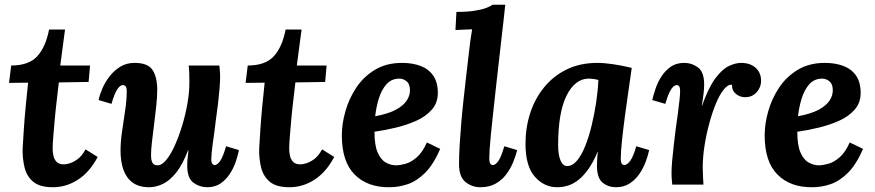

<svg xmlns="http://www.w3.org/2000/svg" viewBox="-20 -775 3673 806"><path d="M253 -651 233 -500H358L352 -431L227 -429Q223 -393 218 -351.5Q213 -310 209.5 -270.5Q206 -231 203.5 -199.5Q201 -168 201 -151Q201 -138 204 -122.5Q207 -107 217 -96Q227 -85 249 -85Q257 -85 272.5 -89.5Q288 -94 306 -107Q324 -120 339 -148L390 -116Q356 -52 307 -20.5Q258 11 202 11Q147 11 119.5 -12Q92 -35 83 -72.5Q74 -110 75 -151Q77 -185 80 -231.5Q83 -278 88 -329.5Q93 -381 98 -428L18 -427L27 -500Q101 -500 136.5 -539Q172 -578 186 -651Z M606 11Q564 11 537.5 -8Q511 -27 498.5 -61.5Q486 -96 486 -143Q486 -180 492.5 -224Q499 -268 505.5 -312Q512 -356 512 -392Q512 -409 506.5 -413.5Q501 -418 496 -418Q485 -418 473 -401Q461 -384 448 -339L394 -355Q398 -376 409.5 -403Q421 -430 440 -454.5Q459 -479 485 -495Q511 -511 545 -511Q601 -511 620.5 -481Q640 -451 640 -398Q640 -368 636 -330.5Q632 -293 627 -254Q622 -215 618 -180.5Q614 -146 614 -123Q614 -108 617 -98.5Q620 -89 626 -85Q632 -81 642 -81Q659 -81 677.5 -103Q696 -125 713 -162.5Q730 -200 744 -245.5Q758 -291 766.5 -338.5Q775 -386 775 -428Q775 -442 774.5 -465Q774 -488 772 -500H901Q903 -479 903.5 -470.5Q904 -462 904 -452Q904 -431 901.5 -401.5Q899 -372 895 -338Q891 -304 886 -270Q883 -243 879.5 -218Q876 -193 873 -171.5Q870 -150 868.5 -133.5Q867 -117 867 -108Q867 -92 871.5 -87Q876 -82 881 -82Q892 -82 904 -99Q916 -116 929 -161L983 -145Q979 -124 970 -97Q961 -70 945 -45.5Q929 -21 906 -5Q883 11 850 11Q818 11 792 -8Q766 -27 766 -80Q766 -100 768 -114Q770 -128 771 -145H770Q747 -85 720 -51Q693 -17 664 -3Q635 11 606 11Z M1246 -651 1226 -500H1351L1345 -431L1220 -429Q1216 -393 1211 -351.5Q1206 -310 1202.5 -270.5Q1199 -231 1196.5 -199.5Q1194 -168 1194 -151Q1194 -138 1197 -122.5Q1200 -107 1210 -96Q1220 -85 1242 -85Q1250 -85 1265.5 -89.5Q1281 -94 1299 -107Q1317 -120 1332 -148L1383 -116Q1349 -52 1300 -20.5Q1251 11 1195 11Q1140 11 1112.5 -12Q1085 -35 1076 -72.5Q1067 -110 1068 -151Q1070 -185 1073 -231.5Q1076 -278 1081 -329.5Q1086 -381 1091 -428L1011 -427L1020 -500Q1094 -500 1129.5 -539Q1165 -578 1179 -651Z M1668 -511Q1712 -511 1746 -498Q1780 -485 1799 -457Q1818 -429 1818 -385Q1818 -344 1793.5 -315.5Q1769 -287 1729.5 -269Q1690 -251 1643 -239.5Q1596 -228 1552 -222Q1552 -165 1565.5 -134.5Q1579 -104 1600 -92.5Q1621 -81 1642 -81Q1659 -81 1682.5 -87.5Q1706 -94 1730 -115Q1754 -136 1772 -177L1828 -150Q1800 -85 1765 -50Q1730 -15 1692 -2Q1654 11 1615 11Q1523 12 1469 -42Q1415 -96 1415 -207Q1415 -255 1430 -308Q1445 -361 1475.5 -407Q1506 -453 1554 -482Q1602 -511 1668 -511ZM1657 -445Q1623 -445 1602 -421Q1581 -397 1570 -360.5Q1559 -324 1555 -287Q1609 -297 1641 -314Q1673 -331 1687.5 -353Q1702 -375 1701 -399Q1700 -424 1686 -434.5Q1672 -445 1657 -445Z M2101 -755Q2098 -724 2094.5 -694.5Q2091 -665 2088 -638Q2085 -611 2082 -585Q2071 -489 2063 -417.5Q2055 -346 2049.5 -294.5Q2044 -243 2040.5 -208Q2037 -173 2035.5 -150Q2034 -127 2034 -111Q2034 -93 2038.5 -87.5Q2043 -82 2048 -82Q2060 -82 2072 -99Q2084 -116 2097 -161L2151 -145Q2145 -120 2133.5 -92.5Q2122 -65 2104 -41.5Q2086 -18 2059.5 -3.5Q2033 11 1997 11Q1961 11 1934 -11Q1907 -33 1907 -85Q1907 -121 1909.5 -164Q1912 -207 1916 -255Q1920 -303 1925.5 -353.5Q1931 -404 1937 -456Q1943 -508 1949 -559Q1951 -579 1954.5 -604.5Q1958 -630 1962 -652Q1946 -651 1924.5 -650.5Q1903 -650 1892 -649L1896 -725Q1942 -725 1973 -730Q2004 -735 2022 -742Q2040 -749 2047 -755Z M2488 -511Q2516 -511 2553.5 -505.5Q2591 -500 2632 -490Q2627 -453 2619 -399Q2611 -345 2603.5 -288.5Q2596 -232 2591 -184.5Q2586 -137 2586 -111Q2586 -93 2590.5 -87.5Q2595 -82 2600 -82Q2612 -82 2625 -99Q2638 -116 2651 -161L2705 -145Q2701 -124 2691 -97Q2681 -70 2664.5 -45.5Q2648 -21 2623.5 -5Q2599 11 2566 11Q2534 11 2510 -8Q2486 -27 2486 -80Q2486 -93 2487 -109Q2488 -125 2490 -138H2489Q2471 -95 2450.5 -66Q2430 -37 2408.5 -20Q2387 -3 2364.5 4Q2342 11 2319 11Q2264 11 2225 -33.5Q2186 -78 2186 -171Q2186 -240 2206 -301Q2226 -362 2265 -409.5Q2304 -457 2360 -484Q2416 -511 2488 -511ZM2451 -445Q2423 -445 2399.5 -427Q2376 -409 2358.5 -374Q2341 -339 2332 -287Q2323 -235 2323 -166Q2323 -125 2333 -101.5Q2343 -78 2361 -78Q2383 -78 2402 -100.5Q2421 -123 2436.5 -161.5Q2452 -200 2463.5 -247.5Q2475 -295 2482.5 -344.5Q2490 -394 2492 -439Q2487 -441 2474.5 -443Q2462 -445 2451 -445Z M2802 0Q2800 -21 2799.5 -29.5Q2799 -38 2799 -48Q2799 -69 2801.5 -98.5Q2804 -128 2808 -162Q2812 -196 2816 -229Q2821 -265 2825.5 -297.5Q2830 -330 2832.5 -355Q2835 -380 2835 -392Q2835 -409 2830.5 -413.5Q2826 -418 2821 -418Q2810 -418 2798 -401Q2786 -384 2773 -339L2718 -355Q2723 -376 2732 -403Q2741 -430 2757 -454.5Q2773 -479 2796 -495Q2819 -511 2852 -511Q2884 -511 2910 -492Q2936 -473 2936 -420Q2936 -404 2933.5 -382Q2931 -360 2926 -331H2927Q2954 -407 2982.5 -445.5Q3011 -484 3039 -497.5Q3067 -511 3091 -511Q3129 -511 3152 -490.5Q3175 -470 3175 -435Q3175 -409 3156.5 -388Q3138 -367 3108 -367Q3086 -367 3069 -381Q3052 -395 3053 -419Q3036 -421 3018.5 -399.5Q3001 -378 2985.5 -340.5Q2970 -303 2957.5 -257Q2945 -211 2937.5 -163Q2930 -115 2930 -72Q2930 -59 2931 -35.5Q2932 -12 2933 0Z M3443 -511Q3487 -511 3521 -498Q3555 -485 3574 -457Q3593 -429 3593 -385Q3593 -344 3568.5 -315.5Q3544 -287 3504.5 -269Q3465 -251 3418 -239.5Q3371 -228 3327 -222Q3327 -165 3340.5 -134.5Q3354 -104 3375 -92.5Q3396 -81 3417 -81Q3434 -81 3457.5 -87.5Q3481 -94 3505 -115Q3529 -136 3547 -177L3603 -150Q3575 -85 3540 -50Q3505 -15 3467 -2Q3429 11 3390 11Q3298 12 3244 -42Q3190 -96 3190 -207Q3190 -255 3205 -308Q3220 -361 3250.5 -407Q3281 -453 3329 -482Q3377 -511 3443 -511ZM3432 -445Q3398 -445 3377 -421Q3356 -397 3345 -360.5Q3334 -324 3330 -287Q3384 -297 3416 -314Q3448 -331 3462.5 -353Q3477 -375 3476 -399Q3475 -424 3461 -434.5Q3447 -445 3432 -445Z"/></svg>

Font: Lora
Style: Bold Italic
Weight: 700
Italic angle: -3°
Designer: Olga Karpushina, Alexei Vanyashin (Cyrillic)
Foundry: Cyreal
Version: Version 3.004